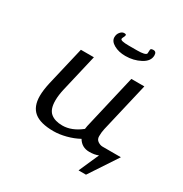

<svg xmlns="http://www.w3.org/2000/svg" viewBox="-174 -767 978 1025"><g transform="rotate(30 314.5 -254.5)"><path d="M263.2 -587.9Q263.2 -606.4 274.2 -619.6Q285.2 -632.8 297.9 -632.8Q310.1 -632.8 310.5 -627.7Q311 -622.6 305.9 -613Q300.8 -603.5 300.8 -599.1Q300.8 -586.9 352.1 -586.9H401.9Q456.1 -586.9 460 -601.1Q460.9 -605.5 460.7 -615.7Q460.4 -626 463.9 -629.4Q467.3 -632.8 478 -632.8Q497.1 -632.8 497.1 -609.9Q497.1 -574.2 455.6 -552Q414.1 -529.8 363.8 -529.8Q322.3 -529.8 292.7 -546.4Q263.2 -563 263.2 -587.9ZM507.8 0Q485.4 9.8 453.1 9.8Q406.2 9.8 382.8 -29.8Q348.6 -11.2 308.1 -0.7Q267.6 9.8 231.9 9.8Q150.9 9.8 113 -21.2Q75.2 -52.2 75.2 -117.2Q75.2 -151.9 85.9 -200.2L142.1 -439.9H222.2L168.9 -211.9Q159.2 -170.9 159.2 -137.2Q159.2 -83.5 185.3 -61.8Q211.4 -40 257.8 -40Q315.4 -40 372.1 -85Q372.1 -86.4 375 -104L453.1 -439.9H533.2L461.9 -134.8Q457 -113.3 457 -88.9Q457 -69.3 471.7 -59.6Q486.3 -49.8 501 -49.8H613.8L499 124H453.1Z"/></g></svg>

Font: Pfennig
Style: Italic
Weight: 500
Italic angle: -13°
Version: Version 20120410 ; ttfautohint (v0.8)